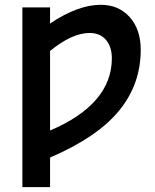

<svg xmlns="http://www.w3.org/2000/svg" viewBox="-20 -553 639 792"><path d="M186.5 -14.6Q440.4 -123 441.4 -311.5Q441.4 -360.4 417 -388.7Q392.6 -417 349.6 -417Q277.3 -417 186.5 -342.8ZM186.5 218.8H72.3V-522.5H186.5V-456.1Q301.8 -533.2 395.5 -533.2Q469.7 -533.2 515.1 -482.4Q560.5 -431.6 560.5 -347.7Q560.5 -204.1 469.7 -94.7Q378.9 14.6 186.5 96.7Z"/></svg>

Font: Gen Shin Gothic Medium
Style: Regular
Weight: 500
Designer: [Source Han Sans]
Ryoko NISHIZUKA  (kana & ideographs); Paul D. Hunt (Latin, Greek & Cyrillic); Wenlong ZHANG  (bopomofo
Version: Version 1.002.20150607